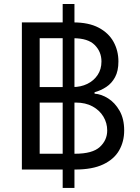

<svg xmlns="http://www.w3.org/2000/svg" viewBox="-20 -838 691 949"><path d="M289.8 90.9V-818.2H348V90.9ZM88.1 0V-727.3H342.3Q418.3 -727.3 467.7 -701.2Q517 -675.1 541.2 -631.2Q565.3 -587.4 565.3 -534.1Q565.3 -487.2 548.8 -456.7Q532.3 -426.1 505.5 -408.4Q478.7 -390.6 447.4 -382.1V-375Q480.8 -372.9 514.6 -351.6Q548.3 -330.3 571 -290.5Q593.8 -250.7 593.8 -193.2Q593.8 -138.5 568.9 -94.8Q544 -51.1 490.4 -25.6Q436.8 0 350.9 0ZM176.1 -78.1H350.9Q437.1 -78.1 473.5 -111.7Q509.9 -145.2 509.9 -193.2Q509.9 -230.1 491.1 -261.5Q472.3 -293 437.5 -312Q402.7 -331 355.1 -331H176.1ZM176.1 -407.7H339.5Q379.3 -407.7 411.4 -423.3Q443.5 -438.9 462.5 -467.3Q481.5 -495.7 481.5 -534.1Q481.5 -582 448.2 -615.6Q414.8 -649.1 342.3 -649.1H176.1Z"/></svg>

Font: InterMG
Style: Regular
Weight: 400
Designer: Rasmus Andersson
Foundry: rsms
Version: Version 3.019;December 26, 2023;FontCreator 15.0.0.2955 64-b